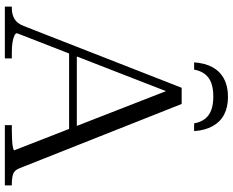

<svg xmlns="http://www.w3.org/2000/svg" viewBox="-102 -834 936 771"><g transform="rotate(90 365.5 -448.0)"><path d="M368 -896Q326 -896 296 -880Q266 -864 249.5 -834Q233 -804 230 -760H259Q264 -787 277.5 -804Q291 -821 313 -829Q335 -837 367 -837Q399 -837 421 -829Q443 -821 456.5 -804Q470 -787 475 -760H506Q503 -804 486 -834.5Q469 -865 439.5 -880.5Q410 -896 368 -896ZM185 -289H519V-258H176ZM335 -674 354 -669 113 -49Q113 -43 122 -38.5Q131 -34 148 -31Q165 -28 190 -28H214V0H6V-28H13Q38 -28 56 -39Q74 -50 84 -76L332 -710H397L655 -59Q663 -38 679 -33Q695 -28 719 -28H724V0H482V-28H502Q523 -28 541.5 -29Q560 -30 571.5 -32.5Q583 -35 583 -38Z"/></g></svg>

Font: Roboto Serif 120pt Expanded Light
Style: Regular
Weight: 300
Width: 7
Designer: Greg Gazdowicz
Foundry: Commercial Type
Version: Version 1.008